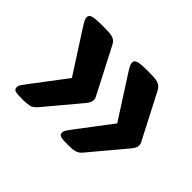

<svg xmlns="http://www.w3.org/2000/svg" viewBox="-100 -703 792 792"><g transform="rotate(45 295.5 -307.5)"><path d="M286.2 -256.3Q295.4 -267.6 298.6 -274.7Q301.8 -281.7 301.8 -289.6Q301.8 -297.4 298.6 -303.2Q295.4 -309.1 288.6 -322.8L196.3 -501.5Q190.9 -513.2 183.9 -519.3Q176.8 -525.4 166.5 -528.1Q156.3 -530.8 142.1 -531.2Q128 -531.7 107.9 -531.7Q68.9 -531.7 54 -527.3Q39.1 -522.9 39.1 -510.7Q39.1 -506.8 39.8 -503.4Q40.6 -500 42.5 -495.8Q44.5 -491.7 47.6 -486.1Q50.8 -480.5 55.7 -472.7L173.4 -289.6L61.6 -142.1Q50.3 -127 44.7 -118.7Q39.1 -110.4 39.1 -102.5Q39.1 -96.7 41 -92.8Q43 -88.9 48.9 -86.7Q54.7 -84.5 65.2 -83.7Q75.7 -83 93.3 -83Q114.3 -83 130.2 -86.2Q146 -89.4 159.7 -105.5ZM550.8 -256.3Q560.1 -267.6 563.2 -274.7Q566.4 -281.7 566.4 -289.6Q566.4 -297.4 563.5 -303.5Q560.5 -309.6 553.2 -322.8L460.9 -501.5Q455.1 -512.7 448 -518.8Q440.9 -524.9 430.7 -527.8Q420.4 -530.8 406.5 -531.2Q392.6 -531.7 372.6 -531.7Q333.5 -531.7 318.6 -527.3Q303.7 -522.9 303.7 -510.7Q303.7 -506.8 304.5 -503.4Q305.2 -500 307.1 -495.8Q309.1 -491.7 312.3 -486.1Q315.4 -480.5 320.3 -472.7L438 -289.6L326.2 -142.1Q315 -127 309.3 -118.7Q303.7 -110.4 303.7 -102.5Q303.7 -96.7 305.7 -92.8Q307.6 -88.9 313.5 -86.7Q319.4 -84.5 329.8 -83.7Q340.3 -83 357.9 -83Q368.2 -83 377.5 -83.5Q386.7 -84 395 -86.2Q403.3 -88.4 410.7 -92.8Q418 -97.2 424.3 -105.5Z"/></g></svg>

Font: Denk One
Style: Regular
Weight: 400
Designer: Irina Smirnova
Foundry: Irina Smirnova
Version: Version 1.002